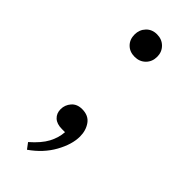

<svg xmlns="http://www.w3.org/2000/svg" viewBox="-222 -555 742 742"><g transform="rotate(45 149.5 -183.5)"><path d="M147 -396Q120 -396 103 -413Q86 -430 86 -457Q86 -483 103 -501Q120 -519 147 -519Q174 -519 191.5 -501.5Q209 -484 209 -458Q209 -431 191.5 -413.5Q174 -396 147 -396ZM107 152 89 128Q128 94 144.5 63Q161 32 163 0H146Q118 0 103 -14Q88 -28 88 -51Q88 -74 103.5 -92Q119 -110 147 -110Q182 -110 199 -86Q216 -62 216 -29Q216 14 188 64.5Q160 115 107 152Z"/></g></svg>

Font: Literata 36pt Light
Style: Regular
Weight: 300
Designer: Latin by Veronika Burian and Jose Scaglione. Greek by Irene Vlachou. Cyrillic by Vera Evstafieva.
Foundry: TypeTogether
Version: Version 3.002